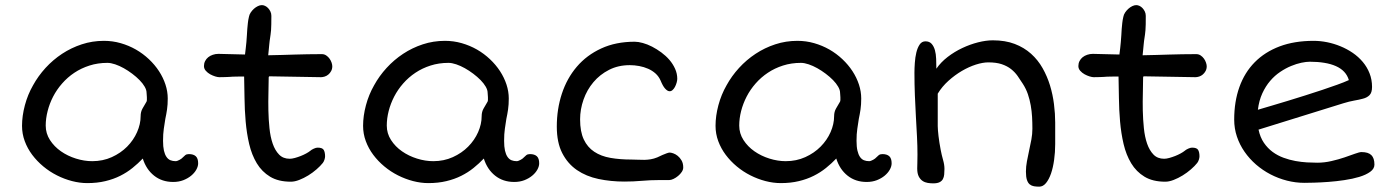

<svg xmlns="http://www.w3.org/2000/svg" viewBox="-20 -693 5377 740"><path d="M64.9 -208Q64.9 -246.1 75.9 -287.4Q86.9 -328.6 107.4 -364.3Q127 -399.9 155.5 -431.2Q184.1 -462.4 219.2 -485.6Q254.4 -508.8 295.2 -522.2Q335.9 -535.6 380.4 -535.6Q414.1 -535.6 445.3 -526.6Q476.6 -517.6 503.9 -502Q531.2 -486.3 554 -464.8Q576.7 -443.4 592.8 -418.7Q608.9 -394 617.7 -367.2Q626.5 -340.3 626.5 -313.5Q626.5 -289.6 623.8 -271.2Q621.1 -252.9 617.2 -234.9Q614.3 -216.3 611.3 -196.5Q608.4 -176.8 608.4 -150.4Q608.4 -127.4 611.8 -112.5Q615.2 -97.7 621.6 -88.4Q627.9 -79.1 637 -75.4Q646 -71.8 657.2 -71.8Q660.2 -71.8 664.6 -73.5Q668.9 -75.2 672.9 -77.4Q676.8 -79.6 679.7 -81.8Q682.6 -84 683.6 -85.4Q689 -90.8 694.1 -95Q699.2 -99.1 708 -99.1Q725.6 -99.1 734.6 -90.8Q743.7 -82.5 743.7 -63.5Q743.7 -51.8 736.6 -39.1Q729.5 -26.4 716.8 -15.9Q704.1 -5.4 686.5 1.5Q668.9 8.3 647.5 8.3Q604.5 8.3 574 -15.9Q543.5 -40 530.3 -82Q512.2 -63 490.7 -45.7Q469.2 -28.3 443.4 -15.4Q417.5 -2.4 386 5.1Q354.5 12.7 316.4 12.7Q287.6 12.7 257.6 4.9Q227.5 -2.9 199.5 -17.1Q171.4 -31.2 147 -51.5Q122.6 -71.8 104.2 -96.2Q85.9 -120.6 75.4 -148.9Q64.9 -177.2 64.9 -208ZM156.2 -209Q156.2 -178.7 172.6 -153.3Q189 -127.9 214.8 -109.9Q240.7 -91.8 272.7 -81.8Q304.7 -71.8 335.4 -71.8Q376.5 -71.8 410.9 -87.4Q445.3 -103 470 -127.9Q494.6 -152.8 508.3 -183.8Q522 -214.8 522 -245.1Q522 -262.2 529.5 -275.1Q537.1 -288.1 543.9 -299.8Q545.9 -302.2 546.1 -307.4Q546.4 -312.5 546.1 -318.1Q545.9 -323.7 545.4 -328.6Q544.9 -333.5 544.9 -335.4Q544.9 -346.2 537.6 -358.9Q530.3 -371.6 517.8 -384.3Q505.4 -397 489.5 -408.9Q473.6 -420.9 457 -430.2Q440.4 -439.5 423.8 -445.1Q407.2 -450.7 394 -450.7Q356.9 -450.7 325 -440.4Q293 -430.2 266.6 -412.6Q240.2 -395 219.5 -371.3Q198.7 -347.7 184.8 -320.8Q170.9 -293.9 163.6 -265.1Q156.2 -236.3 156.2 -209Z M1101.1 7.3Q1052.7 7.3 1021 -12Q989.3 -31.2 969.7 -63.7Q950.2 -96.2 940.4 -137.9Q930.7 -179.7 926.8 -224.9Q922.9 -270 922.4 -314.9Q921.9 -359.9 920.9 -397.9Q907.7 -397.9 897.2 -397.9Q886.7 -397.9 876.5 -397.5Q870.6 -397 865.7 -396.7Q860.8 -396.5 855.2 -396.2Q849.6 -396 842.5 -395.8Q835.4 -395.5 825.2 -395.5Q819.3 -395.5 809.6 -398.4Q799.8 -401.4 790 -406.7Q780.3 -412.1 773.2 -420.2Q766.1 -428.2 766.1 -438.5Q766.1 -448.7 770.5 -457.5Q774.9 -466.3 782.5 -472.4Q790 -478.5 800.3 -481.9Q810.5 -485.4 821.8 -485.4L924.3 -482.9Q925.8 -495.1 927.2 -507.3Q928.7 -519.5 929.7 -531.2Q931.2 -545.4 931.6 -557.6Q932.1 -569.8 933.1 -581.3Q934.1 -592.8 935.3 -604.2Q936.5 -615.7 939.5 -628.4Q940.9 -636.7 946.3 -644.8Q951.7 -652.8 958.7 -659.2Q965.8 -665.5 973.9 -669.4Q981.9 -673.3 989.3 -673.3Q995.1 -673.3 1001.5 -670.4Q1007.8 -667.5 1013.2 -661.9Q1018.6 -656.2 1022.2 -648.7Q1025.9 -641.1 1025.9 -631.8Q1025.9 -612.3 1025.6 -599.1Q1025.4 -585.9 1024.7 -576.7Q1023.9 -567.4 1022.9 -560.5Q1022 -553.7 1021 -546.9Q1020 -541.5 1019.3 -535.4Q1018.6 -529.3 1017.8 -521.5Q1017.1 -513.7 1016.1 -503.7Q1015.1 -493.7 1013.7 -480Q1041.5 -480.5 1066.7 -481.2Q1091.8 -481.9 1116.2 -482.7Q1140.6 -483.4 1166 -483.9Q1191.4 -484.4 1220.2 -484.4Q1230 -484.4 1237.5 -479.2Q1245.1 -474.1 1250.2 -466.8Q1255.4 -459.5 1258.1 -451.4Q1260.7 -443.4 1260.7 -437.5Q1260.7 -427.2 1256.3 -419.2Q1252 -411.1 1245.6 -405.8Q1239.3 -400.4 1231.4 -397.9Q1223.6 -395.5 1217.3 -395.5L1017.6 -398.9Q1015.6 -397 1015.6 -394.5Q1015.6 -368.7 1014.6 -335.2Q1013.7 -301.8 1014.4 -267.1Q1015.1 -232.4 1018.6 -199Q1022 -165.5 1031 -139.4Q1040 -113.3 1055.7 -97.2Q1071.3 -81.1 1096.7 -81.1Q1105 -81.1 1116.5 -84.2Q1127.9 -87.4 1139.2 -91.8Q1150.4 -96.2 1160.2 -101.6Q1169.9 -106.9 1175.3 -111.3Q1180.7 -116.2 1189.5 -120.1Q1198.2 -124 1204.1 -124Q1222.7 -124 1227.8 -115Q1232.9 -106 1232.9 -90.3Q1232.9 -85 1230.5 -77.4Q1228 -69.8 1224.1 -64.9Q1214.8 -53.2 1200 -40.3Q1185.1 -27.3 1168 -16.8Q1150.9 -6.3 1133.3 0.5Q1115.7 7.3 1101.1 7.3Z M1379.4 -208Q1379.4 -246.1 1390.4 -287.4Q1401.4 -328.6 1421.9 -364.3Q1441.4 -399.9 1470 -431.2Q1498.5 -462.4 1533.7 -485.6Q1568.8 -508.8 1609.6 -522.2Q1650.4 -535.6 1694.8 -535.6Q1728.5 -535.6 1759.8 -526.6Q1791 -517.6 1818.4 -502Q1845.7 -486.3 1868.4 -464.8Q1891.1 -443.4 1907.2 -418.7Q1923.3 -394 1932.1 -367.2Q1940.9 -340.3 1940.9 -313.5Q1940.9 -289.6 1938.2 -271.2Q1935.5 -252.9 1931.6 -234.9Q1928.7 -216.3 1925.8 -196.5Q1922.9 -176.8 1922.9 -150.4Q1922.9 -127.4 1926.3 -112.5Q1929.7 -97.7 1936 -88.4Q1942.4 -79.1 1951.4 -75.4Q1960.4 -71.8 1971.7 -71.8Q1974.6 -71.8 1979 -73.5Q1983.4 -75.2 1987.3 -77.4Q1991.2 -79.6 1994.1 -81.8Q1997.1 -84 1998 -85.4Q2003.4 -90.8 2008.5 -95Q2013.7 -99.1 2022.5 -99.1Q2040 -99.1 2049.1 -90.8Q2058.1 -82.5 2058.1 -63.5Q2058.1 -51.8 2051 -39.1Q2043.9 -26.4 2031.2 -15.9Q2018.6 -5.4 2001 1.5Q1983.4 8.3 1961.9 8.3Q1918.9 8.3 1888.4 -15.9Q1857.9 -40 1844.7 -82Q1826.7 -63 1805.2 -45.7Q1783.7 -28.3 1757.8 -15.4Q1731.9 -2.4 1700.4 5.1Q1668.9 12.7 1630.9 12.7Q1602.1 12.7 1572 4.9Q1542 -2.9 1513.9 -17.1Q1485.8 -31.2 1461.4 -51.5Q1437 -71.8 1418.7 -96.2Q1400.4 -120.6 1389.9 -148.9Q1379.4 -177.2 1379.4 -208ZM1470.7 -209Q1470.7 -178.7 1487.1 -153.3Q1503.4 -127.9 1529.3 -109.9Q1555.2 -91.8 1587.2 -81.8Q1619.1 -71.8 1649.9 -71.8Q1690.9 -71.8 1725.3 -87.4Q1759.8 -103 1784.4 -127.9Q1809.1 -152.8 1822.8 -183.8Q1836.4 -214.8 1836.4 -245.1Q1836.4 -262.2 1844 -275.1Q1851.6 -288.1 1858.4 -299.8Q1860.4 -302.2 1860.6 -307.4Q1860.8 -312.5 1860.6 -318.1Q1860.4 -323.7 1859.9 -328.6Q1859.4 -333.5 1859.4 -335.4Q1859.4 -346.2 1852.1 -358.9Q1844.7 -371.6 1832.3 -384.3Q1819.8 -397 1804 -408.9Q1788.1 -420.9 1771.5 -430.2Q1754.9 -439.5 1738.3 -445.1Q1721.7 -450.7 1708.5 -450.7Q1671.4 -450.7 1639.4 -440.4Q1607.4 -430.2 1581.1 -412.6Q1554.7 -395 1533.9 -371.3Q1513.2 -347.7 1499.3 -320.8Q1485.4 -293.9 1478 -265.1Q1470.7 -236.3 1470.7 -209Z M2126 -205.1Q2126 -272.5 2145.5 -331.8Q2165 -391.1 2203.1 -435.8Q2241.2 -480.5 2297.4 -506.3Q2353.5 -532.2 2426.3 -532.2Q2439.9 -532.2 2457.5 -527.3Q2475.1 -522.5 2493.2 -513.2Q2511.2 -503.9 2528.8 -491Q2546.4 -478 2560.1 -462.2Q2573.7 -446.3 2582 -427.7Q2590.3 -409.2 2590.3 -389.2Q2590.3 -383.3 2587.9 -374.5Q2585.4 -365.7 2581.3 -357.9Q2577.1 -350.1 2571.3 -345.2Q2565.4 -340.3 2558.3 -341.6Q2551.3 -342.8 2543 -352.1Q2534.7 -361.3 2525.9 -382.8Q2519 -398.4 2506.6 -409.7Q2494.1 -420.9 2478 -428Q2461.9 -435.1 2443.6 -438.5Q2425.3 -441.9 2407.2 -441.9Q2362.8 -441.9 2327.4 -423.8Q2292 -405.8 2267.1 -376.2Q2242.2 -346.7 2229 -309.1Q2215.8 -271.5 2215.8 -232.9Q2215.8 -185.5 2230 -155.5Q2244.1 -125.5 2270.3 -108.2Q2296.4 -90.8 2332.8 -84.5Q2369.1 -78.1 2413.6 -78.1Q2426.8 -78.1 2439.2 -77.4Q2451.7 -76.7 2463.6 -76.9Q2475.6 -77.1 2487.8 -79.1Q2500 -81.1 2513.2 -86.4Q2523.9 -91.3 2533.2 -95.7Q2541.5 -99.1 2549.3 -102.1Q2557.1 -105 2561 -105Q2565.9 -105 2574.7 -102.1Q2583.5 -99.1 2592 -92.3Q2600.6 -85.4 2606.9 -74.5Q2613.3 -63.5 2613.3 -47.4Q2613.3 -39.1 2607.7 -30.5Q2602.1 -22 2593.5 -14.9Q2585 -7.8 2575.7 -3.4Q2566.4 1 2559.1 1H2520.5Q2486.3 1 2453.9 3.9Q2421.4 6.8 2386.2 6.8Q2334 6.8 2286.6 -3.2Q2239.3 -13.2 2203.6 -37.6Q2168 -62 2147 -102.8Q2126 -143.6 2126 -205.1Z M2737.8 -208Q2737.8 -246.1 2748.8 -287.4Q2759.8 -328.6 2780.3 -364.3Q2799.8 -399.9 2828.4 -431.2Q2856.9 -462.4 2892.1 -485.6Q2927.2 -508.8 2968 -522.2Q3008.8 -535.6 3053.2 -535.6Q3086.9 -535.6 3118.2 -526.6Q3149.4 -517.6 3176.8 -502Q3204.1 -486.3 3226.8 -464.8Q3249.5 -443.4 3265.6 -418.7Q3281.7 -394 3290.5 -367.2Q3299.3 -340.3 3299.3 -313.5Q3299.3 -289.6 3296.6 -271.2Q3293.9 -252.9 3290 -234.9Q3287.1 -216.3 3284.2 -196.5Q3281.2 -176.8 3281.2 -150.4Q3281.2 -127.4 3284.7 -112.5Q3288.1 -97.7 3294.4 -88.4Q3300.8 -79.1 3309.8 -75.4Q3318.8 -71.8 3330.1 -71.8Q3333 -71.8 3337.4 -73.5Q3341.8 -75.2 3345.7 -77.4Q3349.6 -79.6 3352.5 -81.8Q3355.5 -84 3356.4 -85.4Q3361.8 -90.8 3366.9 -95Q3372.1 -99.1 3380.9 -99.1Q3398.4 -99.1 3407.5 -90.8Q3416.5 -82.5 3416.5 -63.5Q3416.5 -51.8 3409.4 -39.1Q3402.3 -26.4 3389.6 -15.9Q3377 -5.4 3359.4 1.5Q3341.8 8.3 3320.3 8.3Q3277.3 8.3 3246.8 -15.9Q3216.3 -40 3203.1 -82Q3185.1 -63 3163.6 -45.7Q3142.1 -28.3 3116.2 -15.4Q3090.3 -2.4 3058.8 5.1Q3027.3 12.7 2989.3 12.7Q2960.4 12.7 2930.4 4.9Q2900.4 -2.9 2872.3 -17.1Q2844.2 -31.2 2819.8 -51.5Q2795.4 -71.8 2777.1 -96.2Q2758.8 -120.6 2748.3 -148.9Q2737.8 -177.2 2737.8 -208ZM2829.1 -209Q2829.1 -178.7 2845.5 -153.3Q2861.8 -127.9 2887.7 -109.9Q2913.6 -91.8 2945.6 -81.8Q2977.5 -71.8 3008.3 -71.8Q3049.3 -71.8 3083.7 -87.4Q3118.2 -103 3142.8 -127.9Q3167.5 -152.8 3181.2 -183.8Q3194.8 -214.8 3194.8 -245.1Q3194.8 -262.2 3202.4 -275.1Q3210 -288.1 3216.8 -299.8Q3218.8 -302.2 3219 -307.4Q3219.2 -312.5 3219 -318.1Q3218.8 -323.7 3218.3 -328.6Q3217.8 -333.5 3217.8 -335.4Q3217.8 -346.2 3210.4 -358.9Q3203.1 -371.6 3190.7 -384.3Q3178.2 -397 3162.4 -408.9Q3146.5 -420.9 3129.9 -430.2Q3113.3 -439.5 3096.7 -445.1Q3080.1 -450.7 3066.9 -450.7Q3029.8 -450.7 2997.8 -440.4Q2965.8 -430.2 2939.5 -412.6Q2913.1 -395 2892.3 -371.3Q2871.6 -347.7 2857.7 -320.8Q2843.8 -293.9 2836.4 -265.1Q2829.1 -236.3 2829.1 -209Z M3515.1 -43.9Q3515.1 -51.3 3515.6 -64Q3516.1 -76.7 3516.1 -97.2Q3516.1 -130.4 3514.2 -167.2Q3512.2 -204.1 3510 -243.9Q3507.8 -283.7 3506.1 -325.9Q3504.4 -368.2 3504.4 -412.6Q3504.4 -429.7 3505.9 -450.9Q3507.3 -472.2 3511.7 -490.5Q3516.1 -508.8 3524.4 -521.2Q3532.7 -533.7 3546.9 -533.7Q3562 -533.7 3570.6 -524.2Q3579.1 -514.6 3583.3 -499.8Q3587.4 -484.9 3588.1 -466.1Q3588.9 -447.3 3588.9 -428.2Q3606 -453.1 3632.3 -473.4Q3658.7 -493.7 3688.7 -507.8Q3718.8 -522 3749.5 -529.8Q3780.3 -537.6 3806.6 -537.6Q3854.5 -537.6 3890.9 -523.7Q3927.2 -509.8 3953.9 -485.8Q3980.5 -461.9 3998.3 -430.4Q4016.1 -398.9 4026.9 -363.8Q4037.6 -328.6 4042.2 -291.7Q4046.9 -254.9 4046.9 -220.7V-137.7Q4046.9 -106 4042.7 -76.4Q4038.6 -46.9 4030.8 -24.2Q4022.9 -1.5 4011.5 12.5Q4000 26.4 3985.4 26.4Q3974.6 26.4 3965.3 24.9Q3956.1 23.4 3949 17.8Q3941.9 12.2 3938 0.5Q3934.1 -11.2 3934.1 -31.7Q3934.1 -50.8 3938 -71.5Q3941.9 -92.3 3946.5 -113.3Q3951.2 -134.3 3955.1 -155.3Q3959 -176.3 3959 -196.8Q3959 -219.7 3957.8 -242.4Q3956.5 -265.1 3952.6 -287.1Q3948.7 -309.1 3941.7 -329.8Q3934.6 -350.6 3922.4 -369.6Q3912.6 -385.3 3902.1 -400.1Q3891.6 -415 3876.7 -426.8Q3861.8 -438.5 3840.8 -445.6Q3819.8 -452.6 3789.1 -452.6Q3768.1 -452.6 3741.2 -444.1Q3714.4 -435.5 3687.3 -419.7Q3660.2 -403.8 3635.5 -381.6Q3610.8 -359.4 3594.2 -332V-207Q3594.2 -200.7 3595 -190.7Q3595.7 -180.7 3597.2 -168.5Q3598.6 -156.2 3600.8 -142.6Q3603 -128.9 3605.5 -115.7Q3609.4 -95.2 3614.7 -76.7Q3620.1 -58.1 3620.1 -42Q3620.1 -30.8 3619.1 -20.5Q3618.2 -10.3 3614 -2.7Q3609.9 4.9 3601.1 9.3Q3592.3 13.7 3576.7 13.7Q3566.4 13.7 3555.7 12Q3544.9 10.3 3535.9 4.4Q3526.9 -1.5 3521 -12.9Q3515.1 -24.4 3515.1 -43.9Z M4471.2 7.3Q4422.9 7.3 4391.1 -12Q4359.4 -31.2 4339.8 -63.7Q4320.3 -96.2 4310.5 -137.9Q4300.8 -179.7 4296.9 -224.9Q4293 -270 4292.5 -314.9Q4292 -359.9 4291 -397.9Q4277.8 -397.9 4267.3 -397.9Q4256.8 -397.9 4246.6 -397.5Q4240.7 -397 4235.8 -396.7Q4231 -396.5 4225.3 -396.2Q4219.7 -396 4212.6 -395.8Q4205.6 -395.5 4195.3 -395.5Q4189.5 -395.5 4179.7 -398.4Q4169.9 -401.4 4160.2 -406.7Q4150.4 -412.1 4143.3 -420.2Q4136.2 -428.2 4136.2 -438.5Q4136.2 -448.7 4140.6 -457.5Q4145 -466.3 4152.6 -472.4Q4160.2 -478.5 4170.4 -481.9Q4180.7 -485.4 4191.9 -485.4L4294.4 -482.9Q4295.9 -495.1 4297.4 -507.3Q4298.8 -519.5 4299.8 -531.2Q4301.3 -545.4 4301.8 -557.6Q4302.2 -569.8 4303.2 -581.3Q4304.2 -592.8 4305.4 -604.2Q4306.6 -615.7 4309.6 -628.4Q4311 -636.7 4316.4 -644.8Q4321.8 -652.8 4328.9 -659.2Q4335.9 -665.5 4344 -669.4Q4352.1 -673.3 4359.4 -673.3Q4365.2 -673.3 4371.6 -670.4Q4377.9 -667.5 4383.3 -661.9Q4388.7 -656.2 4392.3 -648.7Q4396 -641.1 4396 -631.8Q4396 -612.3 4395.8 -599.1Q4395.5 -585.9 4394.8 -576.7Q4394 -567.4 4393.1 -560.5Q4392.1 -553.7 4391.1 -546.9Q4390.1 -541.5 4389.4 -535.4Q4388.7 -529.3 4387.9 -521.5Q4387.2 -513.7 4386.2 -503.7Q4385.3 -493.7 4383.8 -480Q4411.6 -480.5 4436.8 -481.2Q4461.9 -481.9 4486.3 -482.7Q4510.7 -483.4 4536.1 -483.9Q4561.5 -484.4 4590.3 -484.4Q4600.1 -484.4 4607.7 -479.2Q4615.2 -474.1 4620.4 -466.8Q4625.5 -459.5 4628.2 -451.4Q4630.9 -443.4 4630.9 -437.5Q4630.9 -427.2 4626.5 -419.2Q4622.1 -411.1 4615.7 -405.8Q4609.4 -400.4 4601.6 -397.9Q4593.8 -395.5 4587.4 -395.5L4387.7 -398.9Q4385.7 -397 4385.7 -394.5Q4385.7 -368.7 4384.8 -335.2Q4383.8 -301.8 4384.5 -267.1Q4385.3 -232.4 4388.7 -199Q4392.1 -165.5 4401.1 -139.4Q4410.2 -113.3 4425.8 -97.2Q4441.4 -81.1 4466.8 -81.1Q4475.1 -81.1 4486.6 -84.2Q4498 -87.4 4509.3 -91.8Q4520.5 -96.2 4530.3 -101.6Q4540 -106.9 4545.4 -111.3Q4550.8 -116.2 4559.6 -120.1Q4568.4 -124 4574.2 -124Q4592.8 -124 4597.9 -115Q4603 -106 4603 -90.3Q4603 -85 4600.6 -77.4Q4598.1 -69.8 4594.2 -64.9Q4585 -53.2 4570.1 -40.3Q4555.2 -27.3 4538.1 -16.8Q4521 -6.3 4503.4 0.5Q4485.8 7.3 4471.2 7.3Z M4736.8 -231.9Q4736.8 -301.3 4756.8 -357.4Q4776.9 -413.6 4815.9 -453.1Q4855 -492.7 4911.9 -514.2Q4968.8 -535.6 5043 -535.6Q5068.4 -535.6 5095 -530.3Q5121.6 -524.9 5146.5 -514.6Q5171.4 -504.4 5193.6 -489.3Q5215.8 -474.1 5232.4 -454.3Q5249 -434.6 5258.5 -410.4Q5268.1 -386.2 5268.1 -357.9Q5268.1 -335.9 5258.3 -326.2Q5248.5 -316.4 5232.4 -312.5Q5218.3 -308.6 5199.5 -305.4Q5180.7 -302.2 5157.2 -294.9L4830.6 -193.4Q4836.9 -163.6 4851.3 -142.6Q4865.7 -121.6 4885 -107.4Q4904.3 -93.3 4927 -85Q4949.7 -76.7 4972.7 -72.5Q4995.6 -68.4 5017.3 -67.1Q5039.1 -65.9 5056.6 -65.9Q5084.5 -65.9 5111.8 -72.3Q5139.2 -78.6 5162.1 -86.4Q5185.1 -94.2 5202.4 -100.6Q5219.7 -106.9 5227.5 -106.9Q5253.4 -106.9 5265.4 -95.2Q5277.3 -83.5 5277.3 -58.6Q5277.3 -42.5 5261 -30.8Q5244.6 -19 5218.8 -11.2Q5192.9 -3.4 5161.4 1.2Q5129.9 5.9 5099.9 8.1Q5069.8 10.3 5044.9 11Q5020 11.7 5007.3 11.7Q4973.6 11.7 4940.2 3.2Q4906.7 -5.4 4876.7 -21Q4846.7 -36.6 4821 -58.8Q4795.4 -81.1 4776.6 -108.2Q4757.8 -135.3 4747.3 -166.5Q4736.8 -197.8 4736.8 -231.9ZM4828.1 -270Q4851.1 -276.9 4880.9 -285.6Q4910.6 -294.4 4943.6 -304.4Q4976.6 -314.5 5010.5 -325.2Q5044.4 -335.9 5075.9 -346.4Q5107.4 -356.9 5134 -366.5Q5160.6 -376 5178.7 -384.3Q5173.3 -402.8 5160.6 -416.3Q5147.9 -429.7 5128.7 -438.2Q5109.4 -446.8 5084 -450.9Q5058.6 -455.1 5028.3 -455.1Q5014.6 -455.1 4995.8 -451.2Q4977.1 -447.3 4956.3 -438.7Q4935.5 -430.2 4914.3 -416Q4893.1 -401.9 4875.5 -381.3Q4857.9 -360.8 4845.2 -333.3Q4832.5 -305.7 4828.1 -270Z"/></svg>

Font: Short Stack
Style: Regular
Weight: 400
Designer: James Grieshaber
Foundry: James Grieshaber
Version: Version 1.002